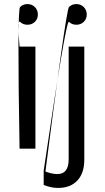

<svg xmlns="http://www.w3.org/2000/svg" viewBox="-20 -738 521 953"><path d="M77.1 0H155.8V-506.8H77.1ZM77.1 0H155.8V-506.8H77.1Q64.9 -644 79.6 -629.6Q94.2 -615.2 116.2 -615.2Q138.2 -615.2 153.1 -629.6Q168 -644 168 -666Q168 -688 153.1 -702.9Q138.2 -717.8 116.2 -717.8Q94.2 -717.8 79.6 -702.9Q64.9 -688 77.1 0ZM196.8 180.2Q235.8 195.3 268.6 194.8Q329.6 194.8 364 158Q398.4 121.1 398.4 55.2V-506.8H320.8V53.2Q320.8 126 264.6 126Q234.9 126 196.8 109.9ZM196.8 180.2Q235.8 195.3 268.6 194.8Q329.6 194.8 364 158Q398.4 121.1 398.4 55.2V-506.8H320.8V53.2Q320.8 126 264.6 126Q234.9 126 196.8 109.9Q307.6 -644 322.3 -629.6Q336.9 -615.2 358.9 -615.2Q380.9 -615.2 395.8 -629.6Q410.6 -644 410.6 -666Q410.6 -688 395.8 -702.9Q380.9 -717.8 358.9 -717.8Q336.9 -717.8 322.3 -702.9Q307.6 -688 196.8 180.2Z"/></svg>

Font: FAU Chimera
Style: Regular
Weight: 400
Version: Version 1.002;hotconv 1.0.117;makeotfexe 2.5.65602